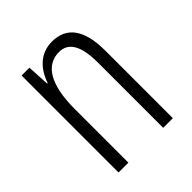

<svg xmlns="http://www.w3.org/2000/svg" viewBox="-157 -644 745 745"><g transform="rotate(-45 216.0 -271.0)"><path d="M244 -542C178 -542 138 -496 119 -440H116L111 -532H68V0H122V-295C122 -431 165 -494 235 -494C286 -494 313 -452 313 -357V0H366V-370C366 -488 323 -542 244 -542Z"/></g></svg>

Font: Noto Sans Gujarati ExtraCondensed Light
Style: Regular
Weight: 300
Width: 2
Designer: Jelle Bosma - Monotype Design Team, Universal Thirst
Foundry: Monotype Imaging Inc.
Version: Version 2.106